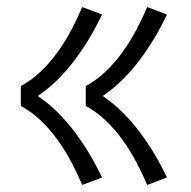

<svg xmlns="http://www.w3.org/2000/svg" viewBox="-20 -612 540 544"><path d="M397 -88Q383 -121 366 -153Q349 -185 328 -214.5Q307 -244 280.5 -269.5Q254 -295 223 -312V-368Q254 -385 280.5 -410.5Q307 -436 328 -465.5Q349 -495 366 -527Q383 -559 397 -592L453 -571Q437 -537 418 -505Q399 -473 376.5 -443Q354 -413 328 -387Q302 -361 271 -340Q302 -319 328 -293Q354 -267 376.5 -237Q399 -207 418 -175Q437 -143 453 -109ZM213 -88Q199 -121 182 -153Q165 -185 144 -214.5Q123 -244 96.5 -269.5Q70 -295 39 -312V-368Q70 -385 96.5 -410.5Q123 -436 144 -465.5Q165 -495 182 -527Q199 -559 213 -592L269 -571Q253 -537 234 -505Q215 -473 192.5 -443Q170 -413 144 -387Q118 -361 87 -340Q118 -319 144 -293Q170 -267 192.5 -237Q215 -207 234 -175Q253 -143 269 -109Z"/></svg>

Font: Iosevka SS04 Light
Style: Regular
Weight: 300
Monospace: yes
Designer: Belleve Invis
Foundry: Belleve Invis
Version: Version 19.0.0; ttfautohint (v1.8.4)